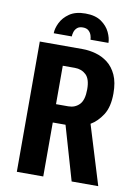

<svg xmlns="http://www.w3.org/2000/svg" viewBox="-96 -952 742 1016"><g transform="rotate(10 275.0 -444.0)"><path d="M67 0V-700H297.5Q332.5 -700 368 -690.2Q403.5 -680.5 433 -657.8Q462.5 -635 480.5 -595.8Q498.5 -556.5 498.5 -497Q498.5 -424.5 471.2 -382Q444 -339.5 407 -318L504.5 0H361.5L277.5 -290H209V0ZM209 -388.5H275Q311 -388.5 334.5 -412.5Q358 -436.5 358 -494.5Q358 -550 334 -572.5Q310 -595 274 -595H209ZM280 -888Q333 -888 365 -865.8Q397 -843.5 411.5 -812.5Q426 -781.5 426 -756H329.5Q329.5 -766 325.2 -779.5Q321 -793 310 -803Q299 -813 279 -813Q258.5 -813 247.8 -803Q237 -793 233 -779.5Q229 -766 229 -756H132Q132 -781.5 147 -812.5Q162 -843.5 194.5 -865.8Q227 -888 280 -888Z"/></g></svg>

Font: Trispace SemiCondensed SemiBold
Style: Regular
Weight: 600
Width: 4
Designer: Tyler Finck
Foundry: Etcetera Type Company
Version: Version 1.210; ttfautohint (v1.8.3)